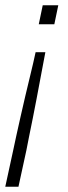

<svg xmlns="http://www.w3.org/2000/svg" viewBox="-21 -530 257 728"><path d="M-1 178 29 40Q34 16 41 -16Q48 -48 56.5 -85.5Q65 -123 74.5 -164Q84 -205 94.5 -247.5Q105 -290 114 -332H151Q142 -286 134 -242Q126 -198 118 -157Q110 -116 103 -80Q96 -44 89.5 -13.5Q83 17 79 40L49 178ZM126 -438 141 -510H200L185 -438Z"/></svg>

Font: Saira SemiExpanded ExtraLight
Style: Italic
Weight: 250
Width: 6
Italic angle: -12°
Designer: Hector Gatti with collaboration of the Omnibus-Type team
Foundry: Omnibus-Type
Version: Version 1.101